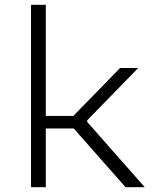

<svg xmlns="http://www.w3.org/2000/svg" viewBox="-20 -785 660 805"><path d="M172 0V-246.5H289L506.5 0H587L345.5 -274V-280.5L559.5 -500H483.5L287.5 -299H172V-765H110V0Z"/></svg>

Font: Monaspace Neon ExtraLight
Style: Regular
Weight: 200
Designer: Riley Cran & the Lettermatic Team
Foundry: Lettermatic
Version: Version 1.200 (Monaspace Neon)